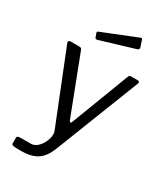

<svg xmlns="http://www.w3.org/2000/svg" viewBox="-222 -852 973 1116"><g transform="rotate(30 265.0 -294.5)"><path d="M106 165Q77 165 61 163Q45 161 45 152V113Q45 106 50.5 103Q56 100 73 100H136Q158 100 176 85.5Q194 71 206 49Q218 27 222 4.5Q226 -18 219 -35L28 -513Q26 -520 28.5 -525Q31 -530 39 -530H101Q107 -530 111 -527.5Q115 -525 117 -519L266 -131Q270 -122 275 -122Q280 -122 284 -134L431 -519Q434 -525 437 -527.5Q440 -530 445 -530H492Q499 -530 502 -525.5Q505 -521 502 -515L282 47Q268 83 251 106Q234 129 212.5 141.5Q191 154 165 159.5Q139 165 106 165ZM394 -748 409 -703Q413 -690 399 -685L170 -616Q163 -615 159.5 -616.5Q156 -618 154 -624L146 -646Q142 -657 151 -660L383 -753Q391 -756 394 -748Z"/></g></svg>

Font: Libre Franklin
Style: Regular
Weight: 400
Designer: Pablo Impallari, Rodrigo Fuenzalida, Nhung Nguyen
Foundry: Impallari Type
Version: Version 3.000